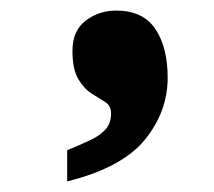

<svg xmlns="http://www.w3.org/2000/svg" viewBox="-20 -189 405 363"><path d="M107 154V95Q134 84 152.5 75Q171 66 180.5 54.5Q190 43 190 25Q190 11 179 4Q168 -3 153.5 -12Q139 -21 128 -39.5Q117 -58 117 -93Q117 -131 142 -150Q167 -169 200 -169Q250 -169 273.5 -134.5Q297 -100 297 -42Q297 22 254 75Q211 128 107 154Z"/></svg>

Font: Noto Serif Gujarati Black
Style: Regular
Weight: 900
Version: Version 2.102